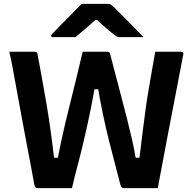

<svg xmlns="http://www.w3.org/2000/svg" viewBox="-20 -966 990 987"><path d="M28 -700Q48 -700 71 -700Q94 -700 117 -700Q140 -700 159 -700Q163 -700 166 -698.5Q169 -697 171 -694Q173 -691 173 -686Q179 -657 186 -617.5Q193 -578 202 -528.5Q211 -479 221 -420Q231 -361 240.5 -292Q250 -223 259 -145L232 -155H298L276 -146Q286 -201 301.5 -271Q317 -341 336 -416Q355 -491 372.5 -564Q390 -637 405 -700H534Q537 -700 539.5 -698.5Q542 -697 543.5 -695Q545 -693 546 -689Q559 -640 573.5 -583.5Q588 -527 603.5 -469Q619 -411 633.5 -353.5Q648 -296 660 -243Q672 -190 679 -145L656 -155H720L696 -147Q706 -230 714 -293.5Q722 -357 729 -408Q736 -459 744 -505Q752 -551 760 -598Q768 -645 778 -700Q798 -700 821.5 -700Q845 -700 868.5 -700Q892 -700 911 -700Q915 -700 918 -698.5Q921 -697 922 -693.5Q923 -690 922 -685Q918 -665 910 -623Q902 -581 891 -523.5Q880 -466 867 -399Q854 -332 840.5 -261.5Q827 -191 814.5 -123.5Q802 -56 791 1Q774 1 750 1Q726 1 701.5 1Q677 1 655 1Q633 1 619 1Q609 1 605 -3.5Q601 -8 598 -20Q585 -71 570 -127.5Q555 -184 539 -248Q523 -312 508 -384Q493 -456 480 -536L510 -507H442L470 -536Q460 -472 446 -403.5Q432 -335 417 -269.5Q402 -204 387.5 -148.5Q373 -93 363 -53.5Q353 -14 350 1Q325 1 292 1Q259 1 227.5 1Q196 1 177 1Q167 1 162.5 -3.5Q158 -8 156 -20Q149 -59 139.5 -109Q130 -159 119 -216.5Q108 -274 96.5 -337Q85 -400 72.5 -467Q60 -534 48 -601Q44 -626 38.5 -651.5Q33 -677 28 -700ZM400 -946Q415 -946 442 -946Q469 -946 495.5 -946Q522 -946 536 -946Q543 -946 548.5 -943Q554 -940 568 -927Q576 -919 592.5 -902.5Q609 -886 630.5 -864.5Q652 -843 674.5 -819.5Q697 -796 718 -775Q692 -775 658 -775Q624 -775 598 -775Q587 -775 582.5 -777Q578 -779 570 -785Q554 -797 526 -821Q498 -845 457 -884L509 -863Q493 -863 476.5 -863Q460 -863 443 -863L494 -885Q455 -849 424 -822.5Q393 -796 368 -775H254Q250 -775 247.5 -775.5Q245 -776 244 -778Q243 -780 243 -782Q243 -786 246.5 -790Q250 -794 264 -808Q277 -822 294.5 -839.5Q312 -857 331.5 -876.5Q351 -896 368.5 -914.5Q386 -933 400 -946Z"/></svg>

Font: Recursive
Style: Bold
Weight: 700
Version: Version 1.085